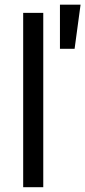

<svg xmlns="http://www.w3.org/2000/svg" viewBox="-20 -781 356 801"><path d="M160.5 -727.3V0H76.7V-727.3ZM230.1 -577.4V-761.4H316.1L291.2 -577.4Z"/></svg>

Font: Inter P
Style: Regular
Weight: 400
Designer: Rasmus Andersson
Foundry: rsms
Version: Version 3.018;git-588b23468